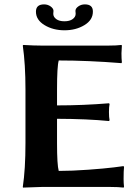

<svg xmlns="http://www.w3.org/2000/svg" viewBox="-20 -853 634 876"><path d="M325.2 -790Q325.2 -793 324.7 -797.4Q324.2 -801.8 324.2 -803.2Q324.2 -814.5 337.2 -823.7Q350.1 -833 367.2 -833Q404.3 -833 403.8 -799.8Q403.8 -761.7 365 -738.3Q326.2 -714.8 274.2 -714.8Q222.2 -714.8 183.1 -738.5Q144 -762.2 144 -799.8Q144 -833 181.2 -833Q198.2 -833 211.2 -823.5Q224.1 -814 224.1 -803.2Q224.1 -802.2 223.6 -797.6Q223.1 -793 223.1 -790Q223.1 -775.9 236.6 -765.9Q250 -755.9 273.9 -755.9Q297.9 -755.9 311.5 -765.9Q325.2 -775.9 325.2 -790ZM240.2 -200.2Q240.2 -100.1 248 -73.2Q308.1 -73.2 382.1 -78.6Q456.1 -84 500 -89.4L543.9 -95.2L545.9 -90.8Q543.9 -74.7 543.9 -36.1Q543.9 -18.1 545.9 0L543.9 2.9Q520 0 483.9 0H169.9L85 2.9L84 0Q96.2 -81.1 96.2 -200.2V-444.8Q96.2 -560.1 84 -645L85.9 -647.9Q135.7 -645 169.9 -645H474.1Q510.3 -645 534.2 -647.9L536.1 -645Q534.2 -622.1 534.2 -609.9Q534.2 -585 536.1 -568.8L534.2 -564.9Q382.3 -577.1 248 -577.1Q240.2 -550.3 240.2 -444.8V-372.1Q359.4 -372.1 477.1 -381.8L480 -378.9Q477.1 -365.7 477.1 -341.8Q477.1 -317.9 480 -304.2L477.1 -300.8Q377.9 -310.5 240.2 -311Z"/></svg>

Font: Linux Biolinum
Style: Bold
Weight: 700
Designer: Philipp H. Poll
Foundry: Philipp H. Poll
Version: Version 1.3.2 ; ttfautohint (v0.9)